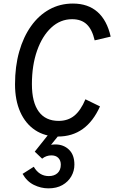

<svg xmlns="http://www.w3.org/2000/svg" viewBox="-20 -752 642 1080"><path d="M306 16Q232 16 177.8 -20Q123.5 -56 94 -122Q64.5 -188 64.5 -278Q64.5 -378.5 88 -461.5Q111.5 -544.5 154.8 -605.2Q198 -666 257.8 -699Q317.5 -732 390 -732Q475 -732 528.5 -684.8Q582 -637.5 602.5 -546L512.5 -525Q498.5 -586 468 -615Q437.5 -644 385.5 -644Q319.5 -644 268.5 -596.8Q217.5 -549.5 188.5 -467Q159.5 -384.5 159.5 -278.5Q159.5 -177 197.8 -124.5Q236 -72 310 -72Q362 -72 398 -101.2Q434 -130.5 460.5 -193.5L542.5 -153.5Q466.5 16 306 16ZM252.5 307.5Q210 307.5 170.5 288Q131 268.5 107 226L170 186Q200.5 238.5 254.5 238.5Q285.5 238.5 303.8 221.5Q322 204.5 322 174Q322 150.5 308 136.2Q294 122 269 122Q240 122 217 140.5L175.5 101L261.5 -7H323.5L233 104.5L198 93.5Q218.5 76.5 242.8 68.5Q267 60.5 291.5 60.5Q337.5 60.5 368 89.8Q398.5 119 398.5 174Q398.5 209.5 381 240Q363.5 270.5 331 289Q298.5 307.5 252.5 307.5Z"/></svg>

Font: Google Sans Code
Style: Italic
Weight: 400
Italic angle: -10°
Monospace: yes
Designer: Google Sans Code Authors
Foundry: Google LLC
Version: Version 6.000